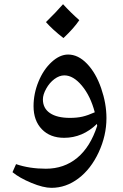

<svg xmlns="http://www.w3.org/2000/svg" viewBox="-20 -652 591 922"><path d="M227.1 250Q188 250 130.9 226.3Q73.7 202.6 40 174.8L57.1 136.2Q121.6 158.2 200.2 158.2Q287.6 158.2 350.6 106.2Q413.6 54.2 446.8 -47.9L445.8 -52.7V-57.1Q376.5 9.8 288.1 9.8Q220.7 9.8 180.9 -31.5Q141.1 -72.8 141.1 -142.1Q141.1 -202.1 164.8 -260Q188.5 -317.9 227.8 -354Q267.1 -390.1 307.1 -390.1Q355.5 -390.1 397.9 -345.9Q440.4 -301.8 465.8 -228.3Q491.2 -154.8 491.2 -85Q491.2 -1 453.9 79.3Q416.5 159.7 356.7 204.8Q296.9 250 227.1 250ZM315.9 -85.9Q349.6 -85.9 375.5 -91.8Q401.4 -97.7 435.1 -112.8Q414.6 -190.9 373.3 -240.5Q332 -290 289.1 -290Q265.1 -290 241.5 -272.5Q217.8 -254.9 201.9 -226.3Q186 -197.8 186 -174.8Q186 -131.8 220 -108.9Q253.9 -85.9 315.9 -85.9ZM360.8 -555.2Q335.9 -517.6 284.7 -469.2Q232.4 -509.8 200.7 -545.9Q250.5 -594.7 282.7 -631.8Q321.3 -589.8 360.8 -555.2Z"/></svg>

Font: Sahl Naskh
Style: Regular
Weight: 400
Designer: Pascal Zoghbi
Version: Version 1.001